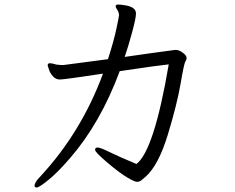

<svg xmlns="http://www.w3.org/2000/svg" viewBox="-20 -771 1040 850"><path d="M532 -519Q547 -562 564.5 -626.5Q582 -691 582 -711Q582 -741 531 -748Q513 -751 502.5 -751Q492 -751 492 -743Q492 -738 497 -731Q502 -724 504.5 -716.5Q507 -709 507 -704Q507 -699 495.5 -644.5Q484 -590 458 -509L260 -483Q246 -483 230 -485Q209 -491 203 -491H199Q191 -490 191 -481L196 -466Q200 -450 213 -434.5Q226 -419 245 -419Q264 -419 436 -445Q340 -185 157 12Q133 36 133 52Q133 59 143 59Q153 59 194 26Q235 -7 291 -72Q425 -227 510 -456Q685 -482 727 -486Q662 -104 584 -45Q505 -78 464.5 -98Q424 -118 412.5 -118Q401 -118 401 -107.5Q401 -97 455.5 -51Q510 -5 543 14.5Q576 34 586.5 34Q597 34 606 27Q615 20 625 11Q682 -40 723 -175Q764 -310 779.5 -400.5Q795 -491 800.5 -498.5Q806 -506 806 -515.5Q806 -525 789.5 -537.5Q773 -550 759 -550H755Q655 -537 532 -519Z"/></svg>

Font: LXGW WenKai Mono TC
Style: Regular
Weight: 400
Designer: LXGW / Fontworks Inc.
Foundry: LXGW / Fontworks Inc.
Version: Version 1.330